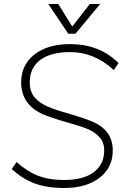

<svg xmlns="http://www.w3.org/2000/svg" viewBox="-20 -934 638 962"><path d="M39 -87 63 -122Q117 -74 172 -53Q227 -32 299 -32Q397 -32 449.5 -71Q502 -110 502 -180Q502 -223 477 -248Q455 -272 421.5 -286.5Q388 -301 316 -321Q239 -343 196 -361Q86 -410 86 -522Q86 -609 152.5 -661Q219 -713 331 -713Q479 -713 574 -618L550 -583Q453 -673 332 -673Q234 -673 181.5 -633.5Q129 -594 129 -521Q129 -475 155 -444Q180 -417 217.5 -400.5Q255 -384 327 -364Q399 -343 442 -325Q545 -282 545 -180Q545 -94 478.5 -43Q412 8 300 8Q217 8 155 -14.5Q93 -37 39 -87ZM342 -801 430 -914H482L358 -765H322L222 -914H272Z"/></svg>

Font: Iunito ExtraLight
Style: Italic
Weight: 200
Italic angle: -4.541°
Designer: Vernon Adams
Foundry: Vernon Adams
Version: Version 2.001;November 30, 2019;FontCreator 12.0.0.2547 64-b